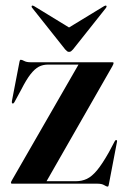

<svg xmlns="http://www.w3.org/2000/svg" viewBox="-20 -664 454 694"><path d="M386 -424.5 146 -5 126 -9H254Q276 -9 294 -17.5Q312 -26 330.8 -48.5Q349.5 -71 373.5 -113.5L395 -154Q396.5 -156.5 398 -157.5Q399.5 -158.5 401 -157.5Q402.5 -157 403 -155.2Q403.5 -153.5 402.5 -149.5L373.5 2Q372.5 7.5 371.5 9Q370.5 10.5 369 10.5Q365 10.5 356.5 5.2Q348 0 333 0H24Q22 0 20.8 -0.8Q19.5 -1.5 19.5 -3Q19.5 -5 20.5 -7.5Q21.5 -10 24 -14L266 -434.5L287.5 -430.5H153Q135 -430.5 120.2 -422.8Q105.5 -415 90.2 -395.5Q75 -376 57 -340.5L32 -294.5Q30.5 -292 29 -290.8Q27.5 -289.5 25.5 -290Q23.5 -290.5 23 -292.2Q22.5 -294 23 -298.5L50 -438.5Q51 -444.5 52.2 -446.2Q53.5 -448 55 -448Q59.5 -448 67.8 -443.5Q76 -439 90.5 -439H386Q388 -439 389.2 -438.5Q390.5 -438 390.5 -436Q390.5 -434 389.5 -431.8Q388.5 -429.5 386 -424.5ZM258.5 -547 103 -642Q100.5 -643.5 98.5 -643.8Q96.5 -644 95 -643Q94.5 -642.5 94.2 -640.5Q94 -638.5 96 -636L215.5 -485.5Q219.5 -481 222.5 -478.8Q225.5 -476.5 229.5 -476.5Q234 -476.5 237 -478.8Q240 -481 244 -485.5L363.5 -636Q365 -638.5 365.2 -640.5Q365.5 -642.5 364.5 -643Q363 -644 361 -643.8Q359 -643.5 356.5 -642L200.5 -547Z"/></svg>

Font: Fraunces 120pt SemiBold
Style: Regular
Weight: 600
Version: Version 1.000;[b76b70a41]